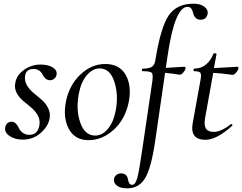

<svg xmlns="http://www.w3.org/2000/svg" viewBox="-20 -746 1313 1041"><path d="M103 11Q62 11 33 -8Q4 -27 8 -54Q14 -86 44 -86Q57 -86 67 -75Q77 -64 83 -50.5Q89 -37 103.5 -26Q118 -15 139 -15Q186 -15 194 -69Q198 -98 184 -122Q170 -146 148 -164Q126 -182 104.5 -200Q83 -218 70 -243Q57 -268 63 -297Q70 -339 110.5 -367.5Q151 -396 200 -396Q240 -396 265 -381Q290 -366 287 -343Q285 -328 274.5 -319.5Q264 -311 252 -311Q237 -311 226.5 -320.5Q216 -330 211 -341.5Q206 -353 193.5 -362.5Q181 -372 162 -372Q121 -372 116 -335Q112 -308 125.5 -284.5Q139 -261 161.5 -242.5Q184 -224 206 -205Q228 -186 241 -160Q254 -134 249 -104Q241 -60 200 -24.5Q159 11 103 11Z M461 14Q387 14 354 -45.5Q321 -105 337 -193Q354 -282 414.5 -340.5Q475 -399 551 -399Q628 -399 661.5 -340Q695 -281 678 -193Q659 -99 596.5 -42.5Q534 14 461 14ZM496 -11Q535 -11 565.5 -48Q596 -85 608 -149Q623 -234 599.5 -304.5Q576 -375 520 -375Q482 -375 450.5 -338Q419 -301 407 -236Q391 -150 415.5 -80.5Q440 -11 496 -11Z M1029 -726Q1066 -726 1087.5 -710Q1109 -694 1106 -672Q1100 -639 1067 -639Q1050 -639 1040 -650Q1030 -661 1027.5 -674Q1025 -687 1018 -698Q1011 -709 997 -709Q927 -709 888 -439L879 -378Q896 -379 919.5 -380.5Q943 -382 958.5 -383Q974 -384 979 -384Q988 -384 986 -374Q984 -365 973.5 -352.5Q963 -340 953 -341Q913 -348 875 -351L821 21Q800 164 767 219.5Q734 275 670 275Q633 275 614.5 261Q596 247 598 227Q599 212 610.5 203Q622 194 637 194Q654 194 663 203.5Q672 213 673.5 225Q675 237 680.5 246.5Q686 256 697 256Q714 256 724.5 218Q735 180 754 47L806 -306Q811 -343 802.5 -351.5Q794 -360 752 -360Q750 -360 749.5 -363.5Q749 -367 750 -370.5Q751 -374 753 -374Q788 -374 803 -383.5Q818 -393 822 -418Q851 -598 894.5 -662Q938 -726 1029 -726Z M1266 -384Q1275 -384 1273 -374Q1270 -364 1260 -352Q1250 -340 1240 -340Q1239 -340 1222.5 -342.5Q1206 -345 1181.5 -347.5Q1157 -350 1136 -351L1092 -106Q1085 -67 1096.5 -49Q1108 -31 1139 -31Q1179 -31 1232 -73Q1233 -74 1235.5 -73Q1238 -72 1239.5 -69.5Q1241 -67 1240 -65Q1155 12 1094 12Q1008 12 1025 -80L1066 -306Q1073 -341 1067 -350.5Q1061 -360 1032 -360Q1030 -360 1029.5 -363.5Q1029 -367 1030 -370.5Q1031 -374 1033 -374Q1070 -374 1097 -396.5Q1124 -419 1137 -454Q1137 -456 1141.5 -457Q1146 -458 1150 -456.5Q1154 -455 1154 -453L1140 -377Q1170 -378 1215.5 -381Q1261 -384 1266 -384Z"/></svg>

Font: Cormorant Infant Book
Style: Italic
Weight: 500
Italic angle: -10°
Designer: Christian Thalmann (Catharsis Fonts)
Version: Version 1.000;PS 002.000;hotconv 1.0.88;makeotf.lib2.5.64775